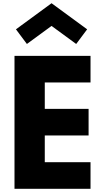

<svg xmlns="http://www.w3.org/2000/svg" viewBox="-20 -1172 652 1192"><path d="M542 -825H70V0H542V-165H258V-331H530V-496H258V-660H542ZM79 -990 147 -899 300 -1011 453 -899 521 -990 300 -1152Z"/></svg>

Font: Sztylet
Style: Bd
Weight: 700
Foundry: Cannot Into Space Fonts, PlusOne Fonts
Version: Version 0.12